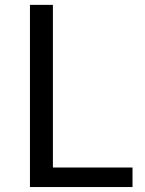

<svg xmlns="http://www.w3.org/2000/svg" viewBox="-20 -753 583 773"><path d="M100.6 0V-733.4H193V-78.6H513.5V0Z"/></svg>

Font: Noto Sans TC Thin
Style: Regular
Weight: 100
Designer: Ryoko NISHIZUKA 西塚涼子 (kana, bopomofo & ideographs); Paul D. Hunt (Latin, Greek & Cyrillic); Sandoll Communications 산돌커뮤니
Foundry: Adobe
Version: Version 2.004-H2;hotconv 1.0.118;makeotfexe 2.5.65603